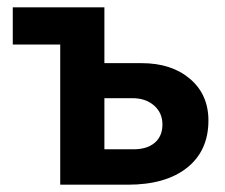

<svg xmlns="http://www.w3.org/2000/svg" viewBox="-20 -506 617 526"><path d="M145 0V-384H15V-486H266V-333H368Q450 -333 500.5 -290Q551 -247 551 -176Q551 -93 492.5 -46.5Q434 0 330 0ZM266 -97H346Q383 -97 404 -115Q425 -133 425 -165Q425 -197 402 -217Q379 -237 343 -237H266Z"/></svg>

Font: Cantarell
Style: Bold
Weight: 700
Designer: Dave Crossland, Nikolaus Waxweiler, Florian Fecher, Jacques Le Bailly, Eben Sorkin, Alexei Vanyashin, Alexios Zavras, Em
Version: Version 0.303